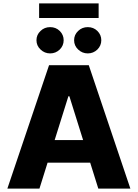

<svg xmlns="http://www.w3.org/2000/svg" viewBox="-20 -1111 811 1131"><path d="M382.8 -543.9 212.4 0H23.4L269 -727.1H502.9L748 0H559.1L388.7 -543.9ZM187 -152.8V-286.1H582V-152.8ZM218.8 -819.3Q194.8 -841.8 194.8 -874Q194.8 -906.2 218.8 -928.7Q241.7 -951.2 275.4 -951.2Q309.1 -951.2 332 -928.7Q355 -905.8 355 -874Q355 -842.3 332 -819.3Q308.1 -796.4 275.4 -796.4Q242.7 -796.4 218.8 -819.3ZM440.4 -819.3Q416.5 -841.8 416.5 -874Q416.5 -906.2 440.4 -928.7Q463.4 -951.2 497.1 -951.2Q530.8 -951.2 553.7 -928.7Q576.7 -905.8 576.7 -874Q576.7 -842.3 553.7 -819.3Q529.8 -796.4 497.1 -796.4Q464.4 -796.4 440.4 -819.3ZM210.4 -1090.8H561V-1004.9H210.4Z"/></svg>

Font: My Font
Style: Regular
Weight: 500
Designer: Rasmus Andersson
Foundry: rsms
Version: Version 0.001